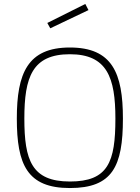

<svg xmlns="http://www.w3.org/2000/svg" viewBox="-20 -942 706 970"><path d="M333 8C548 8 601 -101 601 -343C601 -573 547 -702 333 -702C119 -702 65 -571 65 -343C65 -111 117 8 333 8ZM333 -25C140 -25 103 -133 103 -343C103 -552 143 -668 333 -668C521 -668 563 -550 563 -343C563 -123 526 -25 333 -25ZM234 -799 427 -891 411 -922 219 -826Z"/></svg>

Font: RazerF5 Thin
Style: Regular
Weight: 250
Foundry: Razer Inc.
Version: Version 2